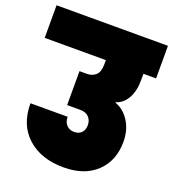

<svg xmlns="http://www.w3.org/2000/svg" viewBox="-145 -843 849 941"><g transform="rotate(20 279.5 -372.5)"><path d="M504 -538Q504 -479 482 -441Q460 -403 424 -393V-390Q469 -374 497.5 -329Q526 -284 526 -223Q526 -124 463.5 -64.5Q401 -5 292 -5Q175 -5 104 -68.5Q33 -132 33 -245H227Q227 -218 242 -202Q257 -186 282 -186Q306 -186 320 -200.5Q334 -215 334 -240Q334 -265 318.5 -281.5Q303 -298 274 -298H205V-475H244Q271 -475 289.5 -491.5Q308 -508 308 -547V-570H-11V-740H570V-570H504Z"/></g></svg>

Font: Fz Poppins Black
Style: Regular
Weight: 900
Designer: Ninad Kale (Devanagari), Jonny Pinhorn (Latin)
Foundry: Indian Type Foundry
Version: Vit hóa bi Vntype.Com & FontZin.Com